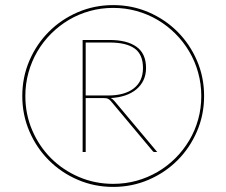

<svg xmlns="http://www.w3.org/2000/svg" viewBox="-20 -727 889 754"><path d="M67.5 -350Q67.5 -424 95.5 -489Q123.5 -554 172 -602.5Q220.5 -651 285.5 -679Q350.5 -707 424.5 -707Q498.5 -707 563.5 -679Q628.5 -651 677 -602.5Q725.5 -554 753.5 -489Q781.5 -424 781.5 -350Q781.5 -276 753.5 -211Q725.5 -146 677 -97.5Q628.5 -49 563.5 -21Q498.5 7 424.5 7Q350.5 7 285.5 -21Q220.5 -49 172 -97.5Q123.5 -146 95.5 -211Q67.5 -276 67.5 -350ZM79.5 -350Q79.5 -278.5 106.5 -215.5Q133.5 -152.5 180.2 -105.8Q227 -59 290 -32Q353 -5 424.5 -5Q472.5 -5 516.5 -17.2Q560.5 -29.5 599 -52Q637.5 -74.5 669 -106Q700.5 -137.5 723.2 -175.8Q746 -214 758.2 -258Q770.5 -302 770.5 -350Q770.5 -397.5 758.2 -441.8Q746 -486 723.2 -524.5Q700.5 -563 669 -594.5Q637.5 -626 599 -648.8Q560.5 -671.5 516.2 -683.8Q472 -696 424.5 -696Q377 -696 332.8 -683.8Q288.5 -671.5 250.2 -648.8Q212 -626 180.5 -594.5Q149 -563 126.5 -524.5Q104 -486 91.8 -441.8Q79.5 -397.5 79.5 -350ZM316.5 -342V-130H304.5V-570H410.5Q479 -570 516.2 -543.2Q553.5 -516.5 553.5 -460Q553.5 -433.5 543.5 -412.2Q533.5 -391 515 -375.8Q496.5 -360.5 471 -352Q445.5 -343.5 414.5 -342Q419 -340 422.8 -336.8Q426.5 -333.5 430.5 -329L597.5 -130H587.5Q585 -130 583.5 -130.5Q582 -131 579.5 -134L414.5 -331Q410.5 -335.5 404.8 -338.8Q399 -342 384.5 -342ZM316.5 -352H404.5Q469.5 -352 505.5 -380Q541.5 -408 541.5 -460Q541.5 -513 508.8 -536.5Q476 -560 410.5 -560H316.5Z"/></svg>

Font: Lato Hairline
Style: Regular
Weight: 100
Designer: Lukasz Dziedzic
Foundry: tyPoland Lukasz Dziedzic
Version: Version 2.007; 2014-02-27